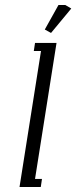

<svg xmlns="http://www.w3.org/2000/svg" viewBox="-20 -748 305 768"><path d="M58.1 0 144 -543.9H115.2L120.1 -576.2H206.1L120.1 -32.2H147.9L143.1 0ZM159.2 -629.9 213.9 -728H241.2L265.1 -713.9L184.1 -616.2Z"/></svg>

Font: Gawaa
Style: Italic
Weight: 400
Designer: T. Christopher White
Version: Version 1.0